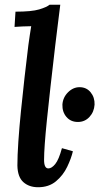

<svg xmlns="http://www.w3.org/2000/svg" viewBox="-20 -775 462 806"><path d="M233 -755Q228 -711 222 -666.5Q216 -622 212 -585Q189 -389 177 -272Q165 -155 165 -104Q165 -68 183 -68Q197 -68 212 -86.5Q227 -105 240 -153L286 -140Q279 -110 262 -74.5Q245 -39 215 -14Q185 11 140 11Q102 11 78 -10.5Q54 -32 53 -80Q53 -121 57 -180.5Q61 -240 68 -309Q75 -378 83 -449.5Q91 -521 99 -585Q102 -607 105 -627Q108 -647 111 -665Q95 -665 74.5 -664Q54 -663 41 -662L45 -726Q113 -726 144.5 -735.5Q176 -745 188 -755ZM314 -409Q343 -409 360.5 -387.5Q378 -366 377 -336Q375 -305 355.5 -284Q336 -263 307 -263Q277 -263 259 -284Q241 -305 242 -336Q244 -366 265.5 -387.5Q287 -409 314 -409Z"/></svg>

Font: Lora SemiBold
Style: Italic
Weight: 600
Italic angle: -3°
Designer: Olga Karpushina, Alexei Vanyashin (Cyrillic)
Foundry: Cyreal
Version: Version 3.011; ttfautohint (v1.8.4.7-5d5b)